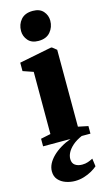

<svg xmlns="http://www.w3.org/2000/svg" viewBox="-152 -832 630 1126"><g transform="rotate(-15 163.0 -269.0)"><path d="M26.5 0V-46L86.5 -58.5V-436L24 -457.5V-508.5L218 -547H226L253 -525.5L253.5 -58.5L314 -46V0ZM161 -604Q119.5 -604 98 -629.2Q76.5 -654.5 76.5 -686.5Q76.5 -727 101 -755Q125.5 -783 172.5 -783H173.5Q215 -783 236.5 -758.5Q258 -734 258 -701.5Q258 -662 233.5 -633Q209 -604 162 -604ZM156 245Q127.5 245 100.2 235.5Q73 226 55.5 206.2Q38 186.5 38 155.5Q38 132.5 49.2 110.2Q60.5 88 81.5 67.2Q102.5 46.5 131.5 29Q160.5 11.5 195.5 -1L222 -5L263 -1Q226.5 15 204.2 34.5Q182 54 171.5 74Q161 94 161 113Q161 139 178 151Q195 163 221 163Q240.5 163 256.2 157.5Q272 152 286.5 144.5L293 192.5Q279.5 204.5 258 216.8Q236.5 229 210.2 237Q184 245 156 245Z"/></g></svg>

Font: Merriweather 72pt Black
Style: Regular
Weight: 900
Version: Version 2.100